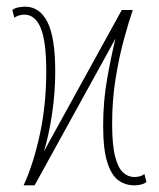

<svg xmlns="http://www.w3.org/2000/svg" viewBox="-20 -557 477 577"><path d="M51 0Q80 -63 99.5 -152Q119 -241 119 -344Q119 -432 102.5 -472.5Q86 -513 53 -513Q46 -513 38.5 -511Q31 -509 23 -504L17 -527Q25 -533 36 -535Q47 -537 55 -537Q99 -537 122.5 -491Q146 -445 146 -342Q146 -279 136.5 -215Q127 -151 112 -102L346 -527H379Q367 -492 352.5 -439Q338 -386 327.5 -321.5Q317 -257 317 -185Q317 -121 326 -86.5Q335 -52 350 -38.5Q365 -25 384 -25Q389 -25 397.5 -26.5Q406 -28 414 -34L420 -10Q412 -4 402 -2Q392 0 384 0Q357 0 336 -15Q315 -30 302.5 -69Q290 -108 290 -179Q290 -253 302 -320.5Q314 -388 327 -441L84 0Z"/></svg>

Font: Noto Sans ExtraCondensed Thin
Style: Regular
Weight: 100
Width: 2
Designer: Monotype Design Team
Foundry: Monotype Imaging Inc.
Version: Version 2.013; ttfautohint (v1.8.4.7-5d5b)